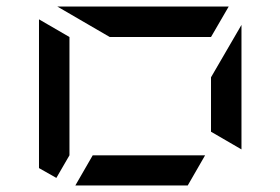

<svg xmlns="http://www.w3.org/2000/svg" viewBox="-20 -1020 856 586"><path d="M210 -454 263 -546H606L553 -454ZM717 -564 624 -618V-784L717 -944ZM192 -546 152 -477 99 -507V-959V-961L192 -907ZM315 -907 155 -1000H676H678L624 -907Z"/></svg>

Font: DSEG7 Modern Mini
Style: Regular
Weight: 400
Designer: Keshikan(Twitter:@keshinomi_88pro)
Version: Version 0.46